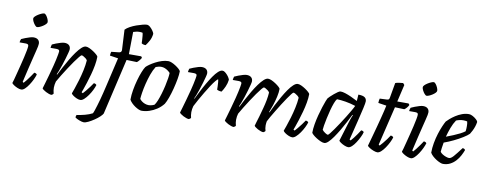

<svg xmlns="http://www.w3.org/2000/svg" viewBox="-77 -1197 4541 1793"><g transform="rotate(10 2194.0 -300.0)"><path d="M142 0Q126 0 105.5 -8.5Q85 -17 69 -28Q53 -39 50 -46Q53 -53 60 -79Q67 -105 76.5 -142Q86 -179 96.5 -220Q107 -261 116 -300Q125 -339 130.5 -368.5Q136 -398 136 -411Q136 -423 128.5 -427Q121 -431 107 -431H51Q51 -441 54 -450.5Q57 -460 59 -464Q74 -471 95.5 -479.5Q117 -488 138 -494Q159 -500 172 -500Q200 -500 215 -486.5Q230 -473 230 -449Q230 -441 227 -424.5Q224 -408 217 -381Q210 -354 200 -312.5Q190 -271 175.5 -212Q161 -153 143 -73L153 -66Q163 -76 178 -95.5Q193 -115 209 -137.5Q225 -160 235 -176Q244 -176 251 -172Q258 -168 261 -163Q255 -142 242 -114.5Q229 -87 211.5 -60.5Q194 -34 176 -17Q158 0 142 0ZM186 -600Q177 -600 165.5 -613.5Q154 -627 145.5 -644Q137 -661 137 -673Q137 -682 148 -693Q159 -704 175 -714Q191 -724 206.5 -730.5Q222 -737 230 -737Q240 -737 250.5 -723.5Q261 -710 268.5 -692.5Q276 -675 276 -663Q276 -654 265.5 -643Q255 -632 239.5 -622Q224 -612 209.5 -606Q195 -600 186 -600Z M428 0Q418 0 403.5 -5Q389 -10 374.5 -17.5Q360 -25 349.5 -33Q339 -41 337 -46Q342 -62 351.5 -95Q361 -128 374 -173.5Q387 -219 400 -270Q408 -300 414.5 -330.5Q421 -361 425 -383Q429 -405 429 -411Q429 -423 421 -427Q413 -431 399 -431H344Q344 -439 346.5 -448.5Q349 -458 351 -464Q366 -471 387.5 -479.5Q409 -488 430.5 -494Q452 -500 465 -500Q493 -500 508 -486.5Q523 -473 523 -449Q523 -440 516.5 -415Q510 -390 500.5 -357.5Q491 -325 480 -292Q469 -259 459 -233.5Q449 -208 444 -199L448 -195Q465 -229 486.5 -269.5Q508 -310 532 -350.5Q556 -391 580.5 -425Q605 -459 627.5 -479.5Q650 -500 668 -500Q683 -500 702.5 -491Q722 -482 741.5 -469Q761 -456 774.5 -443.5Q788 -431 789 -425Q789 -388 781 -343Q773 -298 760.5 -253Q748 -208 735.5 -169Q723 -130 713.5 -104Q704 -78 702 -73L714 -66Q724 -76 740 -95.5Q756 -115 773 -137.5Q790 -160 800 -176Q810 -176 817 -171.5Q824 -167 826 -163Q820 -142 806.5 -114.5Q793 -87 774.5 -60.5Q756 -34 737 -17Q718 0 702 0Q686 0 666.5 -8.5Q647 -17 632 -28Q617 -39 614 -47Q619 -60 631.5 -95.5Q644 -131 658.5 -179.5Q673 -228 684 -279Q695 -330 698 -374Q693 -384 682 -392.5Q671 -401 660 -407Q649 -413 643 -413Q638 -413 621 -392.5Q604 -372 581 -339.5Q558 -307 533 -268.5Q508 -230 485.5 -193.5Q463 -157 448 -130Q444 -116 441.5 -100.5Q439 -85 439 -71Q439 -57 441 -43.5Q443 -30 447 -15Q446 -12 441 -7.5Q436 -3 428 0Z M768 200Q761 200 749.5 197Q738 194 725 189Q712 184 701.5 178.5Q691 173 686 168Q686 160 688.5 153Q691 146 693 144Q730 139 770 128.5Q810 118 840 102Q846 91 853 69.5Q860 48 868.5 20.5Q877 -7 885.5 -38.5Q894 -70 902 -102.5Q910 -135 917 -165Q934 -242 950 -306.5Q966 -371 982 -444L903 -456Q903 -469 905 -479Q907 -489 909 -493L982 -501Q993 -503 998 -507.5Q1003 -512 1005 -524L995 -718Q1011 -735 1038.5 -750Q1066 -765 1097 -776Q1128 -787 1154 -793.5Q1180 -800 1193 -800Q1209 -800 1225.5 -785Q1242 -770 1253.5 -752.5Q1265 -735 1266 -726Q1262 -689 1246 -659.5Q1230 -630 1214 -610Q1199 -610 1189 -613.5Q1179 -617 1175 -621Q1175 -629 1174 -649.5Q1173 -670 1171 -690.5Q1169 -711 1166 -719Q1160 -721 1151.5 -721.5Q1143 -722 1135 -722Q1119 -722 1105.5 -718.5Q1092 -715 1078 -711L1075 -500H1192L1201 -487Q1194 -474 1182 -460Q1170 -446 1161 -440L1063 -443L940 87Q934 99 914 118Q894 137 866.5 155.5Q839 174 812.5 187Q786 200 768 200Z M1283 0Q1271 0 1254.5 -7Q1238 -14 1220 -26Q1202 -38 1187 -53Q1172 -68 1163 -84Q1163 -128 1171.5 -177Q1180 -226 1193 -272.5Q1206 -319 1220.5 -355Q1235 -391 1247 -408Q1257 -419 1279 -434.5Q1301 -450 1329.5 -465Q1358 -480 1389.5 -490Q1421 -500 1450 -500Q1464 -500 1483 -492Q1502 -484 1521 -471.5Q1540 -459 1554 -446.5Q1568 -434 1571 -425Q1571 -395 1563 -350Q1555 -305 1542.5 -256.5Q1530 -208 1515 -166.5Q1500 -125 1486 -102Q1460 -69 1426 -46.5Q1392 -24 1355 -12Q1318 0 1283 0ZM1339 -63Q1347 -63 1355.5 -64.5Q1364 -66 1373.5 -69Q1383 -72 1392 -76Q1404 -90 1416.5 -120.5Q1429 -151 1440.5 -189.5Q1452 -228 1461 -268Q1470 -308 1475 -341Q1480 -374 1480 -393Q1469 -405 1455.5 -414.5Q1442 -424 1426.5 -430Q1411 -436 1393 -436Q1380 -436 1368 -433Q1356 -430 1342 -425Q1320 -391 1304 -345.5Q1288 -300 1276.5 -253Q1265 -206 1259 -167Q1253 -128 1252 -107Q1260 -96 1273 -86Q1286 -76 1303.5 -69.5Q1321 -63 1339 -63Z M1731 0Q1721 0 1706.5 -5Q1692 -10 1677.5 -17.5Q1663 -25 1652.5 -33Q1642 -41 1640 -46Q1645 -62 1654.5 -95Q1664 -128 1677 -173.5Q1690 -219 1703 -270Q1711 -300 1717.5 -330.5Q1724 -361 1728 -383Q1732 -405 1732 -411Q1732 -423 1724 -427Q1716 -431 1702 -431H1647Q1647 -439 1649.5 -448.5Q1652 -458 1654 -464Q1669 -471 1690.5 -479.5Q1712 -488 1733.5 -494Q1755 -500 1768 -500Q1796 -500 1811 -486.5Q1826 -473 1826 -449Q1826 -440 1819.5 -415Q1813 -390 1803.5 -357.5Q1794 -325 1783 -292Q1772 -259 1762 -233.5Q1752 -208 1747 -199L1750 -196Q1767 -230 1787.5 -271Q1808 -312 1831.5 -352.5Q1855 -393 1878 -426.5Q1901 -460 1923 -480Q1945 -500 1963 -500Q1975 -500 1987 -491Q1999 -482 2010 -469.5Q2021 -457 2028 -444.5Q2035 -432 2036 -426Q2032 -392 2018 -360.5Q2004 -329 1988 -306Q1973 -306 1961 -309.5Q1949 -313 1944 -317Q1944 -327 1943.5 -345.5Q1943 -364 1941.5 -383.5Q1940 -403 1937 -413Q1930 -412 1913 -391.5Q1896 -371 1874.5 -338Q1853 -305 1830 -266.5Q1807 -228 1786.5 -191.5Q1766 -155 1752 -127Q1748 -113 1745.5 -98Q1743 -83 1743 -68Q1743 -53 1745 -39.5Q1747 -26 1750 -15Q1749 -12 1744 -7.5Q1739 -3 1731 0Z M2156 0Q2146 0 2131.5 -5Q2117 -10 2102.5 -17.5Q2088 -25 2077.5 -33Q2067 -41 2065 -46Q2070 -62 2079.5 -95Q2089 -128 2102 -173.5Q2115 -219 2128 -270Q2136 -300 2142.5 -330.5Q2149 -361 2153 -383Q2157 -405 2157 -411Q2157 -423 2149 -427Q2141 -431 2127 -431H2072Q2072 -439 2074.5 -448.5Q2077 -458 2079 -464Q2094 -471 2115.5 -479.5Q2137 -488 2158.5 -494Q2180 -500 2193 -500Q2221 -500 2236 -486.5Q2251 -473 2251 -449Q2251 -440 2244.5 -415Q2238 -390 2228.5 -357.5Q2219 -325 2208 -292Q2197 -259 2187 -233.5Q2177 -208 2172 -199L2176 -195Q2193 -229 2214.5 -269.5Q2236 -310 2260 -350.5Q2284 -391 2308.5 -425Q2333 -459 2355.5 -479.5Q2378 -500 2396 -500Q2411 -500 2430.5 -491Q2450 -482 2469.5 -469Q2489 -456 2502.5 -443.5Q2516 -431 2517 -425Q2517 -392 2507.5 -349.5Q2498 -307 2484 -265.5Q2470 -224 2458 -195L2462 -192Q2478 -227 2499 -268Q2520 -309 2543.5 -350Q2567 -391 2590.5 -425Q2614 -459 2636.5 -479.5Q2659 -500 2677 -500Q2692 -500 2711.5 -491Q2731 -482 2750.5 -469Q2770 -456 2783.5 -443.5Q2797 -431 2798 -425Q2798 -388 2790 -343Q2782 -298 2769.5 -253Q2757 -208 2744.5 -169Q2732 -130 2722.5 -104Q2713 -78 2711 -73L2723 -66Q2733 -76 2749 -95.5Q2765 -115 2782 -137.5Q2799 -160 2809 -176Q2819 -176 2826 -171.5Q2833 -167 2835 -163Q2829 -142 2815.5 -114.5Q2802 -87 2783.5 -60.5Q2765 -34 2746 -17Q2727 0 2711 0Q2695 0 2675.5 -8.5Q2656 -17 2641 -28Q2626 -39 2623 -47Q2628 -60 2640.5 -95.5Q2653 -131 2667.5 -179.5Q2682 -228 2693 -279Q2704 -330 2707 -374Q2702 -384 2691 -392.5Q2680 -401 2669 -407Q2658 -413 2652 -413Q2647 -413 2633 -395Q2619 -377 2599 -348Q2579 -319 2557 -284Q2535 -249 2514 -214.5Q2493 -180 2476.5 -151.5Q2460 -123 2452 -106Q2451 -99 2449.5 -89Q2448 -79 2448 -68Q2448 -53 2450 -40Q2452 -27 2456 -15Q2455 -12 2449.5 -7.5Q2444 -3 2437 0Q2427 0 2412.5 -5Q2398 -10 2384 -17.5Q2370 -25 2360 -33Q2350 -41 2348 -46Q2351 -58 2358 -81Q2365 -104 2375.5 -138.5Q2386 -173 2398 -220Q2409 -260 2416.5 -299.5Q2424 -339 2426 -374Q2421 -384 2410 -392.5Q2399 -401 2388 -407Q2377 -413 2371 -413Q2366 -413 2349 -392.5Q2332 -372 2309 -339.5Q2286 -307 2261 -268.5Q2236 -230 2213.5 -193.5Q2191 -157 2176 -130Q2172 -117 2169.5 -101.5Q2167 -86 2167 -69Q2167 -57 2169 -43Q2171 -29 2175 -15Q2174 -12 2169 -7.5Q2164 -3 2156 0Z M3015 0Q3000 0 2979.5 -9Q2959 -18 2938.5 -31Q2918 -44 2904.5 -56.5Q2891 -69 2889 -75Q2889 -112 2896.5 -156Q2904 -200 2915.5 -244Q2927 -288 2939 -325Q2951 -362 2960.5 -386.5Q2970 -411 2973 -415Q2978 -422 2992.5 -435.5Q3007 -449 3024.5 -464Q3042 -479 3058 -489.5Q3074 -500 3083 -500Q3102 -500 3128.5 -491.5Q3155 -483 3186 -469Q3217 -455 3247 -439L3251 -500Q3292 -500 3311 -487.5Q3330 -475 3330 -449Q3330 -435 3319 -385Q3308 -335 3288.5 -256Q3269 -177 3243 -73L3254 -66Q3265 -77 3279.5 -96Q3294 -115 3309 -136.5Q3324 -158 3335 -176Q3344 -176 3351.5 -172Q3359 -168 3361 -163Q3356 -142 3342.5 -114.5Q3329 -87 3312 -60.5Q3295 -34 3276.5 -17Q3258 0 3242 0Q3227 0 3206.5 -8.5Q3186 -17 3170 -28Q3154 -39 3151 -46L3206 -225Q3212 -244 3217 -259Q3222 -274 3226.5 -284.5Q3231 -295 3234 -301L3229 -304Q3212 -270 3190.5 -229Q3169 -188 3145 -147.5Q3121 -107 3097.5 -73.5Q3074 -40 3053 -20Q3032 0 3015 0ZM3035 -81Q3039 -81 3053.5 -98.5Q3068 -116 3088 -145Q3108 -174 3131 -208.5Q3154 -243 3175.5 -278Q3197 -313 3214.5 -343Q3232 -373 3240 -391Q3191 -407 3144.5 -414.5Q3098 -422 3062 -423Q3051 -411 3039.5 -380.5Q3028 -350 3017.5 -310.5Q3007 -271 2998.5 -231Q2990 -191 2985 -160.5Q2980 -130 2980 -119Q2990 -105 3008.5 -93Q3027 -81 3035 -81Z M3518 0Q3503 0 3481 -8.5Q3459 -17 3442 -28Q3425 -39 3422 -46Q3436 -96 3449.5 -144.5Q3463 -193 3475 -238Q3487 -283 3497 -322Q3507 -361 3514.5 -392Q3522 -423 3526 -444L3448 -456Q3448 -469 3450 -481.5Q3452 -494 3454 -498L3523 -501Q3534 -502 3539 -506.5Q3544 -511 3546 -524L3571 -666Q3582 -671 3603.5 -674.5Q3625 -678 3644 -679L3658 -663L3620 -500H3727L3737 -487Q3731 -474 3719.5 -460.5Q3708 -447 3697 -440L3608 -443L3519 -73L3529 -66Q3539 -76 3555.5 -95.5Q3572 -115 3588.5 -137.5Q3605 -160 3615 -176Q3625 -176 3632 -171.5Q3639 -167 3641 -163Q3635 -142 3621.5 -114.5Q3608 -87 3590 -60.5Q3572 -34 3553 -17Q3534 0 3518 0Z M3836 0Q3820 0 3799.5 -8.5Q3779 -17 3763 -28Q3747 -39 3744 -46Q3747 -53 3754 -79Q3761 -105 3770.5 -142Q3780 -179 3790.5 -220Q3801 -261 3810 -300Q3819 -339 3824.5 -368.5Q3830 -398 3830 -411Q3830 -423 3822.5 -427Q3815 -431 3801 -431H3745Q3745 -441 3748 -450.5Q3751 -460 3753 -464Q3768 -471 3789.5 -479.5Q3811 -488 3832 -494Q3853 -500 3866 -500Q3894 -500 3909 -486.5Q3924 -473 3924 -449Q3924 -441 3921 -424.5Q3918 -408 3911 -381Q3904 -354 3894 -312.5Q3884 -271 3869.5 -212Q3855 -153 3837 -73L3847 -66Q3857 -76 3872 -95.5Q3887 -115 3903 -137.5Q3919 -160 3929 -176Q3938 -176 3945 -172Q3952 -168 3955 -163Q3949 -142 3936 -114.5Q3923 -87 3905.5 -60.5Q3888 -34 3870 -17Q3852 0 3836 0ZM3880 -600Q3871 -600 3859.5 -613.5Q3848 -627 3839.5 -644Q3831 -661 3831 -673Q3831 -682 3842 -693Q3853 -704 3869 -714Q3885 -724 3900.5 -730.5Q3916 -737 3924 -737Q3934 -737 3944.5 -723.5Q3955 -710 3962.5 -692.5Q3970 -675 3970 -663Q3970 -654 3959.5 -643Q3949 -632 3933.5 -622Q3918 -612 3903.5 -606Q3889 -600 3880 -600Z M4140 0Q4130 0 4112.5 -7Q4095 -14 4076 -26Q4057 -38 4040.5 -53Q4024 -68 4015 -84Q4015 -129 4023.5 -176.5Q4032 -224 4045.5 -267Q4059 -310 4073.5 -343.5Q4088 -377 4098 -394Q4108 -405 4128 -422.5Q4148 -440 4175.5 -458Q4203 -476 4235 -488Q4267 -500 4301 -500Q4317 -500 4337 -489Q4357 -478 4372 -464Q4387 -450 4388 -441Q4385 -419 4377.5 -396.5Q4370 -374 4360 -354.5Q4350 -335 4341 -321Q4323 -303 4286 -280Q4249 -257 4203.5 -235Q4158 -213 4113 -197Q4107 -164 4104.5 -143Q4102 -122 4101 -108Q4108 -97 4123.5 -87Q4139 -77 4157 -70.5Q4175 -64 4187 -64Q4196 -64 4205.5 -70Q4215 -76 4227.5 -89.5Q4240 -103 4256.5 -124.5Q4273 -146 4297 -177Q4306 -177 4313 -172.5Q4320 -168 4322 -163Q4313 -138 4298 -109.5Q4283 -81 4260.5 -56Q4238 -31 4208 -15.5Q4178 0 4140 0ZM4124 -255Q4159 -268 4191.5 -281.5Q4224 -295 4251.5 -309Q4279 -323 4297 -337Q4299 -350 4299.5 -362Q4300 -374 4300 -385Q4300 -398 4299 -409Q4298 -420 4295 -430Q4286 -432 4277 -433Q4268 -434 4258 -434Q4242 -434 4225 -430.5Q4208 -427 4191 -420Q4168 -386 4151.5 -341.5Q4135 -297 4124 -255Z"/></g></svg>

Font: Texturina 12pt Medium
Style: Italic
Weight: 500
Italic angle: -11°
Designer: Guillermo Torres Carreño
Foundry: Omnibus-Type
Version: Version 1.002